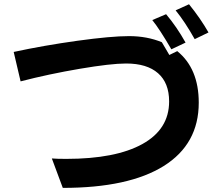

<svg xmlns="http://www.w3.org/2000/svg" viewBox="-20 -873 1040 924"><path d="M45.9 -623Q190.4 -654.3 352.5 -676.8Q514.6 -699.2 601.1 -699.2Q687.5 -699.2 758.8 -669.9Q765.6 -659.2 777.8 -637.7Q790 -616.2 794.9 -608.4L833 -627Q936.5 -543 936.5 -378.9Q936.5 -179.7 768.1 -74.2Q599.6 31.2 282.2 31.2L229.5 -110.4Q253.9 -108.4 298.8 -108.4Q536.1 -108.4 665 -179.7Q793.9 -251 793.9 -384.8Q793.9 -473.6 740.7 -520.5Q687.5 -567.4 586.9 -567.4Q513.7 -567.4 364.3 -542Q214.8 -516.6 79.1 -481.4ZM712.9 -776.4 779.3 -804.7Q831.1 -743.2 873 -668L804.7 -635.7Q747.1 -734.4 712.9 -776.4ZM825.2 -823.2 889.6 -852.5Q944.3 -785.2 983.4 -716.8L917 -684.6Q869.1 -769.5 825.2 -823.2Z"/></svg>

Font: GenEi M Gothic v2 Bold
Style: Regular
Weight: 700
Version: Version 2.0